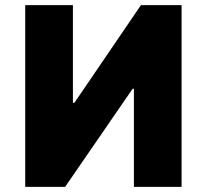

<svg xmlns="http://www.w3.org/2000/svg" viewBox="-20 -727 805 747"><path d="M263.7 -707V-327.1H269.5L528.3 -707H686.5V0H501V-381.8H496.1L233.4 0H78.1V-707Z"/></svg>

Font: Pretendard JP Black
Style: Regular
Weight: 900
Designer: Base glyphs from Inter by Rasmus Andersson; Hangeul glyphs from Noto Sans CJK(Source Han Sans) by Jang Soo-young and Kan
Foundry: Kil Hyung-jin
Version: Version 1.309